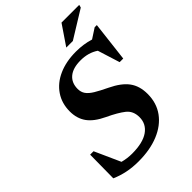

<svg xmlns="http://www.w3.org/2000/svg" viewBox="-249 -970 1095 1095"><g transform="rotate(-45 299.0 -422.5)"><path d="M515.5 -223Q515.5 -150 477 -97Q438.5 -44 369 -15.5Q299.5 13 207 13Q157.5 13 115.8 4.2Q74 -4.5 36.5 -21L38.5 -210H66L136 -54.5Q173.5 -44.5 212 -44.5Q299 -44.5 344 -76Q389 -107.5 389 -162Q389 -212 354.8 -239.2Q320.5 -266.5 254.5 -297.5Q188.5 -328.5 159.5 -368.8Q130.5 -409 130.5 -466Q130.5 -531.5 163.8 -580.5Q197 -629.5 257 -656.2Q317 -683 397 -683Q457.5 -683 510.5 -666.5L570.5 -705.5H588L559.5 -464H530.5L488.5 -598Q443 -629 380 -629Q318.5 -629 285.8 -601.8Q253 -574.5 253 -525.5Q253 -499.5 266 -481Q279 -462.5 307.5 -445.2Q336 -428 383 -405.5Q453 -372 484.2 -329.5Q515.5 -287 515.5 -223ZM374 -738 455.5 -858H598.5L594 -841L427 -738Z"/></g></svg>

Font: Newsreader Text
Style: Bold Italic
Weight: 700
Italic angle: -17°
Designer: Hugues Gentile
Foundry: Production Type
Version: Version 1.001